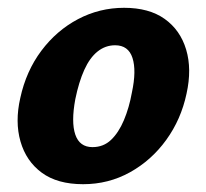

<svg xmlns="http://www.w3.org/2000/svg" viewBox="-20 -458 529 492"><path d="M193 14Q127 14 87 -15.5Q47 -45 32.5 -95.5Q18 -146 32 -207Q47 -276 86 -328Q125 -380 180 -409Q235 -438 298 -438Q362 -438 402 -409.5Q442 -381 457 -331Q472 -281 458 -218Q444 -152 406 -99.5Q368 -47 313 -16.5Q258 14 193 14ZM217 -81Q245 -81 264.5 -99.5Q284 -118 297.5 -150Q311 -182 318 -221Q330 -277 319.5 -309.5Q309 -342 275 -342Q250 -342 230 -326Q210 -310 196 -279Q182 -248 173 -204Q162 -145 173 -113Q184 -81 217 -81Z"/></svg>

Font: Ysabeau ExtraBold
Style: Italic
Weight: 800
Italic angle: -12°
Designer: Christian Thalmann (Catharsis Fonts)
Version: Version 2.002